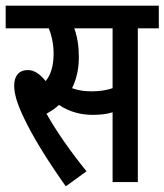

<svg xmlns="http://www.w3.org/2000/svg" viewBox="-20 -642 580 677"><path d="M212 15 285 -38C230 -106 180 -177 144 -241C160 -250 175 -260 188 -272C225 -247 267 -237 306 -237C331 -237 355 -239 377 -246V0H466V-542H540V-622H0V-542H152C162 -518 169 -486 169 -454C169 -411 160 -379 141 -356C121 -381 101 -395 78 -395C47 -395 30 -374 30 -341C30 -311 40 -277 64 -227C94 -163 144 -81 212 15ZM303 -320C277 -320 257 -323 234 -331C249 -361 258 -397 258 -440C258 -479 253 -511 242 -542H377V-331C353 -323 329 -320 303 -320Z"/></svg>

Font: Noto Sans Devanagari ExtraCondensed Medium
Style: Regular
Weight: 500
Width: 2
Designer: Jelle Bosma - Monotype Design Team
Foundry: Monotype Imaging Inc.
Version: Version 2.004